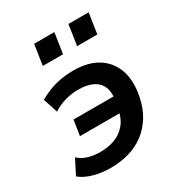

<svg xmlns="http://www.w3.org/2000/svg" viewBox="-174 -844 904 970"><g transform="rotate(-30 277.5 -358.5)"><path d="M192 10Q136 10 90 -3.5Q44 -17 16 -41L60 -127Q83 -105 115.5 -95.5Q148 -86 185 -86Q233 -86 272 -101Q311 -116 337 -148.5Q363 -181 372 -233L376 -207H135L149 -296H390L379 -268Q388 -317 375 -349.5Q362 -382 328.5 -398.5Q295 -415 244 -415Q206 -415 168 -404.5Q130 -394 97 -372L69 -457Q94 -472 125 -484.5Q156 -497 193.5 -504Q231 -511 272 -511Q358 -511 413.5 -475.5Q469 -440 490.5 -377.5Q512 -315 495 -228Q482 -165 453.5 -120.5Q425 -76 385.5 -47Q346 -18 296.5 -4Q247 10 192 10ZM350 -608 368 -727H486L468 -608ZM150 -608 168 -727H286L268 -608Z"/></g></svg>

Font: Nunito Sans 7pt SemiCondensed
Style: Bold Italic
Weight: 700
Width: 4
Italic angle: -9°
Designer: Vernon Adams
Foundry: Vernon Adams
Version: Version 3.101;gftools[0.9.27]